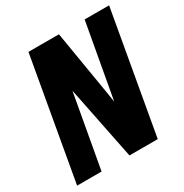

<svg xmlns="http://www.w3.org/2000/svg" viewBox="-167 -859 954 993"><g transform="rotate(-30 310.0 -362.5)"><path d="M138.5 -725H320.5L383.5 -346L394 -280.5L474 -725H620L492 0H323L235 -437.5L156.5 0H10.5Z"/></g></svg>

Font: JuliaMono ExtraBoldItalic
Style: Regular
Weight: 800
Italic angle: -9°
Monospace: yes
Designer: cormullion
Foundry: corm
Version: Version 0.049; ttfautohint (v1.8.4)